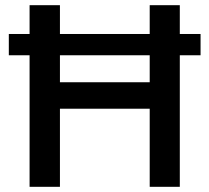

<svg xmlns="http://www.w3.org/2000/svg" viewBox="-20 -720 807 740"><path d="M753 -507H673V0H557V-301H211V0H94V-507H14V-589H94V-700H211V-589H557V-700H673V-589H753ZM557 -507H211V-403H557Z"/></svg>

Font: Bai Jamjuree SemiBold
Style: Regular
Weight: 600
Version: Version 1.000; ttfautohint (v1.6)